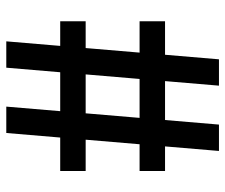

<svg xmlns="http://www.w3.org/2000/svg" viewBox="-74 -660 733 626"><g transform="rotate(90 293.0 -346.5)"><path d="M327.1 0 385.7 -693.4H471.7L413.1 0ZM48.8 -175.8V-258.8H537.1V-175.8ZM114.3 0 172.9 -693.4H258.8L200.2 0ZM48.8 -434.6V-517.6H537.1V-434.6Z"/></g></svg>

Font: Cascadia Mono PL
Style: Regular
Weight: 400
Monospace: yes
Designer: Aaron Bell
Foundry: Saja Typeworks
Version: Version 2102.003